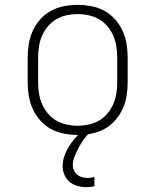

<svg xmlns="http://www.w3.org/2000/svg" viewBox="-20 -548 640 791"><path d="M300 8Q272 8 243.5 2.5Q215 -3 190 -16.5Q165 -30 146 -51.5Q127 -73 115 -99Q103 -125 98.5 -153.5Q94 -182 94 -210V-310Q94 -338 98.5 -366.5Q103 -395 115 -421Q127 -447 146 -468.5Q165 -490 190 -503.5Q215 -517 243.5 -522.5Q272 -528 300 -528Q328 -528 356.5 -522.5Q385 -517 410 -503.5Q435 -490 454 -468.5Q473 -447 485 -421Q497 -395 501.5 -366.5Q506 -338 506 -310V-210Q506 -182 501.5 -153.5Q497 -125 485 -99Q473 -73 454 -51.5Q435 -30 410 -16.5Q385 -3 356.5 2.5Q328 8 300 8ZM300 -30Q323 -30 346 -35Q369 -40 388.5 -51.5Q408 -63 423 -81Q438 -99 447 -120Q456 -141 459.5 -164Q463 -187 463 -210V-310Q463 -333 459.5 -356Q456 -379 447 -400Q438 -421 423 -439Q408 -457 388.5 -468.5Q369 -480 346 -485Q323 -490 300 -490Q277 -490 254 -485Q231 -480 211.5 -468.5Q192 -457 177 -439Q162 -421 153 -400Q144 -379 140.5 -356Q137 -333 137 -310V-210Q137 -187 140.5 -164Q144 -141 153 -120Q162 -99 177 -81Q192 -63 211.5 -51.5Q231 -40 254 -35Q277 -30 300 -30ZM335 223Q317 223 299 218Q281 213 267 201.5Q253 190 245.5 172.5Q238 155 238 137Q238 117 244.5 97Q251 77 261.5 59.5Q272 42 285.5 26Q299 10 314 -4L319 -8H347V0Q334 14 323 29.5Q312 45 303.5 61.5Q295 78 287.5 96Q280 114 280 132Q280 144 285 154.5Q290 165 298.5 172Q307 179 318 182Q329 185 341 185Q348 185 355 184Q362 183 369 181V219Q361 221 352.5 222Q344 223 335 223Z"/></svg>

Font: Iosevka Etoile Extralight
Style: Regular
Weight: 200
Designer: Belleve Invis
Foundry: Belleve Invis
Version: Version 22.1.2; ttfautohint (v1.8.4)